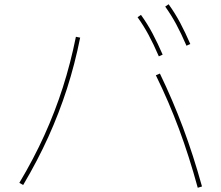

<svg xmlns="http://www.w3.org/2000/svg" viewBox="-20 -875 1040 903"><path d="M727 -610Q702 -668 678.5 -711.5Q655 -755 627 -794L643 -805Q674 -762 698 -716.5Q722 -671 745 -618ZM857 -660Q832 -718 808.5 -761.5Q785 -805 757 -844L773 -855Q804 -812 828 -766.5Q852 -721 875 -668ZM910 8Q870 -139 822 -268Q774 -397 713 -521L732 -529Q792 -405 840.5 -275.5Q889 -146 930 2ZM71 -15Q139 -129 189 -239.5Q239 -350 275.5 -464Q312 -578 337 -702L357 -698Q332 -573 295 -458Q258 -343 207.5 -231.5Q157 -120 89 -5Z"/></svg>

Font: M PLUS 2 Thin
Style: Regular
Weight: 100
Designer: Coji Morishita
Foundry: UNDERFOREST DESIGN
Version: Version 1.001